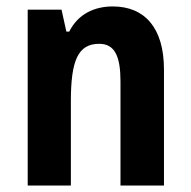

<svg xmlns="http://www.w3.org/2000/svg" viewBox="-20 -576 593 596"><path d="M330 -556C275 -556 223 -534 195 -478H186L171 -546H66V0H200V-262C200 -388 222 -440 288 -440C337 -440 354 -400 354 -323V0H489V-360C489 -491 428 -556 330 -556Z"/></svg>

Font: Noto Sans Sinhala Condensed
Style: Bold
Weight: 700
Width: 3
Designer: Jelle Bosma - Monotype Design Team
Foundry: Monotype Imaging Inc.
Version: Version 2.006